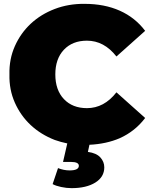

<svg xmlns="http://www.w3.org/2000/svg" viewBox="-20 -736 784 996"><path d="M253 219 281 136Q311 148 341 148Q389 148 389 124Q389 104 348 104H307L329 8Q295 1 264 -10Q192 -38 139.5 -87Q87 -136 57 -203.5Q27 -271 29 -350Q27 -429 57 -496.5Q87 -564 139.5 -613Q192 -662 264 -689.5Q336 -717 419 -716Q522 -716 601.5 -680.5Q681 -645 733 -576L584 -443Q520 -525 431 -525Q356 -525 311.5 -478Q267 -431 267 -350Q267 -269 311.5 -222Q356 -175 431 -175Q520 -175 584 -257L733 -124Q681 -55 601 -19Q531 11 444 15L436 52Q480 58 500.5 80.5Q521 103 521 132Q521 182 474.5 211Q428 240 351 240Q325 240 297 234Q269 228 253 219Z"/></svg>

Font: CMG Sans Black
Style: Regular
Weight: 900
Designer: Julieta Ulanovsky
Foundry: Julieta Ulanovsky
Version: Version 7.200